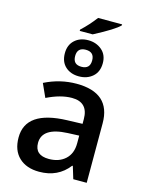

<svg xmlns="http://www.w3.org/2000/svg" viewBox="-140 -1041 860 1134"><g transform="rotate(15 290.0 -474.0)"><path d="M419.9 0 397 -75.2H393.1Q360.4 -32.7 315.4 -11.5Q270.5 9.8 212.9 9.8Q134.8 9.8 89.4 -33.2Q43.9 -76.2 43.9 -154.8Q43.9 -237.3 106.7 -280.3Q169.4 -323.2 294.9 -327.1L388.2 -330.1V-358.9Q388.2 -410.2 363.3 -436Q338.4 -461.9 289.1 -461.9Q254.4 -461.9 216.3 -451.7Q178.2 -441.4 136.2 -420.9L99.1 -502.9Q146 -526.4 194.6 -538.1Q243.2 -549.8 293.9 -549.8Q397.9 -549.8 450 -503.2Q502 -456.5 502 -363.8V0ZM249 -78.1Q311 -78.1 349.1 -113Q387.2 -147.9 387.2 -210.9V-257.8L317.9 -254.9Q240.2 -251.5 201.7 -226.1Q163.1 -200.7 163.1 -153.8Q163.1 -115.7 184.6 -96.9Q206.1 -78.1 249 -78.1ZM230 -856V-863.8Q277.8 -908.2 314.9 -958H461.9V-952.1Q433.1 -920.9 309.1 -856ZM293.9 -595.2Q243.2 -595.2 211.2 -624.5Q179.2 -653.8 179.2 -706.1Q179.2 -756.8 211.2 -786.4Q243.2 -815.9 293.9 -815.9Q342.8 -815.9 377 -786.9Q411.1 -757.8 411.1 -707Q411.1 -653.8 377.7 -624.5Q344.2 -595.2 293.9 -595.2ZM293.9 -757.8Q268.1 -757.8 255.1 -744.9Q242.2 -731.9 242.2 -706.1Q242.2 -679.7 255.1 -666.7Q268.1 -653.8 293.9 -653.8Q319.8 -653.8 333 -666.7Q346.2 -679.7 346.2 -706.1Q346.2 -731.9 333 -744.9Q319.8 -757.8 293.9 -757.8Z"/></g></svg>

Font: JBL Sans
Style: Semibold
Weight: 600
Version: Version 1.10